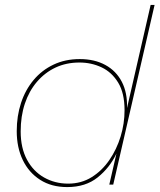

<svg xmlns="http://www.w3.org/2000/svg" viewBox="-20 -750 648 780"><path d="M253 10Q189 10 143 -19.5Q97 -49 72.5 -100Q48 -151 48 -217Q48 -279 65.5 -332Q83 -385 116.5 -425Q150 -465 197.5 -487.5Q245 -510 304 -510Q364 -510 408 -486Q452 -462 475 -417.5Q498 -373 496 -311L592 -730H608L440 0H424L453 -126Q426 -69 377 -29.5Q328 10 253 10ZM257 -4Q310 -4 352 -30Q394 -56 424 -99.5Q454 -143 470 -195.5Q486 -248 486 -302Q486 -372 460 -414.5Q434 -457 392.5 -476.5Q351 -496 303 -496Q249 -496 205.5 -475.5Q162 -455 130 -417.5Q98 -380 81 -329Q64 -278 64 -216Q64 -149 89.5 -101.5Q115 -54 159 -29Q203 -4 257 -4Z"/></svg>

Font: Work Sans Thin
Style: Italic
Weight: 250
Italic angle: -13°
Designer: Wei Huang
Foundry: Wei Huang
Version: Version 2.012